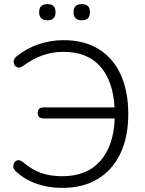

<svg xmlns="http://www.w3.org/2000/svg" viewBox="-20 -909 710 937"><path d="M283 8Q219 8 162 -11Q105 -30 60 -70Q43 -84 45 -101Q47 -118 60.5 -125Q74 -132 92 -118Q135 -81 180.5 -65Q226 -49 283 -49Q404 -49 469.5 -123.5Q535 -198 540 -331H194Q164 -331 164 -357Q164 -385 194 -385H539Q532 -513 469.5 -584.5Q407 -656 289 -656Q233 -656 185 -638Q137 -620 95 -589Q75 -574 61.5 -581.5Q48 -589 46.5 -605Q45 -621 61 -634Q111 -674 169.5 -693.5Q228 -713 290 -713Q391 -713 461.5 -669.5Q532 -626 569 -545Q606 -464 606 -352Q606 -241 567.5 -160Q529 -79 457 -35.5Q385 8 283 8ZM379 -810Q339 -810 339 -850Q339 -889 379 -889Q419 -889 419 -850Q419 -810 379 -810ZM212 -810Q171 -810 171 -850Q171 -889 212 -889Q251 -889 251 -850Q251 -810 212 -810Z"/></svg>

Font: Nunito Light
Style: Regular
Weight: 300
Designer: Vernon Adams
Foundry: Vernon Adams
Version: Version 3.601; ttfautohint (v1.8.2.53-6de2)